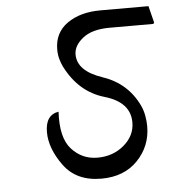

<svg xmlns="http://www.w3.org/2000/svg" viewBox="-47 -692 621 688"><g transform="rotate(-5 263.5 -348.5)"><path d="M523.9 -584.5H366.7Q303.7 -584.5 270.3 -558.1Q236.8 -531.7 236.8 -499.5Q236.8 -439.9 326.2 -409.9Q415.5 -379.9 455.1 -295.9Q462.9 -279.3 466.6 -259.3Q470.2 -239.3 470.2 -221.2Q470.2 -149.9 421.4 -99.1Q372.6 -48.3 290.5 -48.3Q200.7 -48.3 155.5 -110.6Q110.4 -172.9 110.4 -231Q110.4 -262.2 122.3 -279.5Q134.3 -296.9 158.2 -300.8Q152.8 -207 190.4 -165.8Q228 -124.5 283.2 -124.5Q339.4 -124.5 378.9 -158.2Q418.5 -191.9 418.5 -239.7Q418.5 -312.5 327.1 -339.1Q235.8 -365.7 188 -460.4Q182.1 -472.2 177.5 -488.3Q172.9 -504.4 172.9 -522.9Q172.9 -583.5 219.7 -616.5Q266.6 -649.4 338.9 -649.4H512.2L527.3 -588.9Z"/></g></svg>

Font: Sitara
Style: Italic
Weight: 400
Italic angle: -11°
Designer: Neelakash Kshetrimayum
Foundry: Neelakash Kshetrimayum
Version: Version 1.000;PS Version 1.000;PS 1.0;hotconv 1.;hotconv 1.0